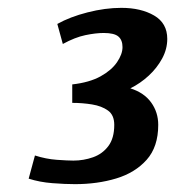

<svg xmlns="http://www.w3.org/2000/svg" viewBox="-20 -738 453 489"><path d="M171 -269Q146 -269 113.5 -271.5Q81 -274 53 -283L69 -342Q97 -333 124.5 -331Q152 -329 167 -329Q193 -329 217 -337.5Q241 -346 256 -366Q271 -386 271 -420Q271 -445 255 -456.5Q239 -468 214.5 -472Q190 -476 164 -476V-523Q208 -528 236 -543.5Q264 -559 278 -579.5Q292 -600 292 -618Q292 -636 281.5 -645Q271 -654 244 -654Q224 -654 197.5 -648.5Q171 -643 140 -626L126 -677Q158 -695 203 -706.5Q248 -718 289 -718Q339 -718 372.5 -698.5Q406 -679 406 -639Q406 -613 393 -589Q380 -565 359 -545.5Q338 -526 312 -513Q347 -502 365 -477Q383 -452 383 -420Q383 -364 353.5 -331Q324 -298 276 -283.5Q228 -269 171 -269Z"/></svg>

Font: Manuale
Style: Bold Italic
Weight: 700
Italic angle: -11°
Version: Version 1.002